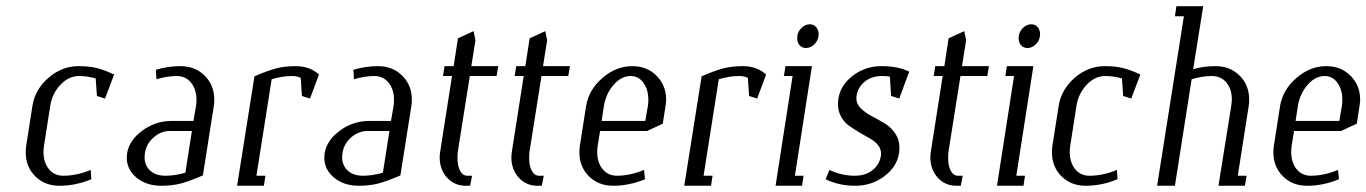

<svg xmlns="http://www.w3.org/2000/svg" viewBox="-20 -596 4384 616"><path d="M62.5 -107.4Q62.5 -117.7 64 -127.9L84 -255.9Q92.3 -309.1 135.5 -346.4Q178.7 -383.8 231.9 -383.8Q266.1 -383.8 290.5 -377.7Q314.9 -371.6 346.2 -356.9L316.9 -279.8L291 -288.1L287.1 -344.2Q260.3 -352.1 233.9 -352.1Q200.2 -352.1 173.6 -323.7Q147 -295.4 141.1 -255.9L121.1 -127.9Q119.6 -117.7 119.6 -108.4Q119.6 -75.2 136.7 -53.7Q153.8 -32.2 183.1 -32.2Q225.6 -32.2 271 -50.8L272.9 -21Q222.7 0 170.9 0Q123.5 0 93 -30.5Q62.5 -61 62.5 -107.4Z M386.7 -90.3Q386.7 -95.2 387.7 -104Q394.5 -146 436.8 -177Q479 -208 530.8 -208H600.6L608.9 -255.9Q610.4 -266.1 610.4 -275.4Q610.4 -308.6 593.3 -330.3Q576.2 -352.1 546.9 -352.1Q516.6 -352.1 481.9 -341.8L480 -372.1Q519 -383.8 558.6 -383.8Q606.4 -383.8 637 -353Q667.5 -322.3 667.5 -276.4Q667.5 -266.1 666 -255.9L630.9 -33.2Q587.9 -14.6 560.1 -7.3Q532.2 0 497.6 0Q449.7 0 418.2 -25.9Q386.7 -51.8 386.7 -90.3ZM443.8 -92.3Q443.8 -65.4 461.7 -48.8Q479.5 -32.2 510.7 -32.2Q542 -32.2 574.7 -42L595.7 -175.8H525.9Q496.1 -175.8 472.7 -155Q449.2 -134.3 444.8 -104Q443.8 -96.2 443.8 -92.3Z M740.7 0 796.4 -351.1Q838.9 -369.6 866.5 -376.7Q894 -383.8 928.7 -383.8Q973.6 -383.8 1003.4 -356.9L974.6 -279.8L948.7 -288.1L944.8 -346.2Q933.1 -352.1 916.5 -352.1Q885.7 -352.1 851.6 -341.8L802.7 -32.2H831.5L826.7 0Z M1020.5 -90.3Q1020.5 -95.2 1021.5 -104Q1028.3 -146 1070.6 -177Q1112.8 -208 1164.6 -208H1234.4L1242.7 -255.9Q1244.1 -266.1 1244.1 -275.4Q1244.1 -308.6 1227.1 -330.3Q1210 -352.1 1180.7 -352.1Q1150.4 -352.1 1115.7 -341.8L1113.8 -372.1Q1152.8 -383.8 1192.4 -383.8Q1240.2 -383.8 1270.8 -353Q1301.3 -322.3 1301.3 -276.4Q1301.3 -266.1 1299.8 -255.9L1264.6 -33.2Q1221.7 -14.6 1193.8 -7.3Q1166 0 1131.3 0Q1083.5 0 1052 -25.9Q1020.5 -51.8 1020.5 -90.3ZM1077.6 -92.3Q1077.6 -65.4 1095.5 -48.8Q1113.3 -32.2 1144.5 -32.2Q1175.8 -32.2 1208.5 -42L1229.5 -175.8H1159.7Q1129.9 -175.8 1106.4 -155Q1083 -134.3 1078.6 -104Q1077.6 -96.2 1077.6 -92.3Z M1390.6 -91.8Q1390.6 -98.1 1392.6 -111.8L1430.2 -352.1H1401.4L1406.2 -383.8H1435.5L1449.2 -473.1L1499.5 -496.1L1505.4 -466.8L1492.2 -383.8H1578.6L1573.2 -352.1H1487.3L1449.2 -111.8Q1447.8 -103.5 1447.8 -88.4Q1447.8 -63.5 1456.3 -47.9Q1464.8 -32.2 1479.5 -32.2H1494.6L1488.3 0H1474.6Q1438 0 1414.3 -26.1Q1390.6 -52.2 1390.6 -91.8Z M1620.6 -91.8Q1620.6 -98.1 1622.6 -111.8L1660.2 -352.1H1631.3L1636.2 -383.8H1665.5L1679.2 -473.1L1729.5 -496.1L1735.4 -466.8L1722.2 -383.8H1808.6L1803.2 -352.1H1717.3L1679.2 -111.8Q1677.7 -103.5 1677.7 -88.4Q1677.7 -63.5 1686.3 -47.9Q1694.8 -32.2 1709.5 -32.2H1724.6L1718.3 0H1704.6Q1668 0 1644.3 -26.1Q1620.6 -52.2 1620.6 -91.8Z M1838.9 -107.4Q1838.9 -117.7 1840.3 -127.9L1860.4 -255.9Q1868.7 -307.6 1912.6 -345.7Q1956.5 -383.8 2008.3 -383.8Q2055.7 -383.8 2086.4 -353Q2117.2 -322.3 2117.2 -276.4Q2117.2 -269.5 2115.2 -255.9L2106.4 -199.2L2056.2 -175.8H1905.3L1897.5 -127.9Q1896 -117.7 1896 -108.4Q1896 -75.2 1913.1 -53.7Q1930.2 -32.2 1959.5 -32.2Q2001 -32.2 2046.4 -50.8L2049.3 -21Q1999 0 1947.3 0Q1899.9 0 1869.4 -30.5Q1838.9 -61 1838.9 -107.4ZM1910.2 -208H2050.3L2058.6 -255.9Q2060.1 -266.1 2060.1 -275.9Q2060.1 -308.6 2044.4 -330.3Q2028.8 -352.1 2003.4 -352.1Q1973.6 -352.1 1949 -324.2Q1924.3 -296.4 1917.5 -255.9Z M2175.3 0 2231 -351.1Q2273.4 -369.6 2301 -376.7Q2328.6 -383.8 2363.3 -383.8Q2408.2 -383.8 2438 -356.9L2409.2 -279.8L2383.3 -288.1L2379.4 -346.2Q2367.7 -352.1 2351.1 -352.1Q2320.3 -352.1 2286.1 -341.8L2237.3 -32.2H2266.1L2261.2 0Z M2468.3 0 2522.9 -352.1H2495.1L2500 -383.8H2585L2530.3 -32.2H2558.1L2553.2 0ZM2537.6 -473.6Q2537.6 -478 2538.1 -480Q2540 -495.6 2552 -506.8Q2564 -518.1 2578.1 -518.1Q2590.8 -518.1 2598.6 -509Q2606.4 -500 2606.4 -486.3Q2606.4 -481.9 2606 -480Q2604 -464.4 2592 -453.1Q2580.1 -441.9 2565.9 -441.9Q2553.2 -441.9 2545.4 -450.9Q2537.6 -460 2537.6 -473.6Z M2628.9 -21 2641.1 -50.8Q2680.2 -32.2 2722.2 -32.2Q2756.8 -32.2 2779.3 -50Q2801.8 -67.9 2806.2 -96.2Q2806.6 -98.6 2806.6 -103.5Q2806.6 -118.7 2796.4 -131.1Q2786.1 -143.6 2770.8 -151.9Q2755.4 -160.2 2737.5 -170.9Q2719.7 -181.6 2704.3 -192.4Q2689 -203.1 2678.7 -221.2Q2668.5 -239.3 2668.5 -261.7Q2668.5 -270.5 2669.9 -279.8Q2676.8 -323.2 2716.6 -353.5Q2756.3 -383.8 2808.1 -383.8Q2861.3 -383.8 2897 -366.2L2865.2 -279.8L2838.9 -288.1L2835 -350.1Q2827.1 -352.1 2810.1 -352.1Q2776.4 -352.1 2754.4 -334.2Q2732.4 -316.4 2728 -288.1Q2727.5 -285.6 2727.5 -280.3Q2727.5 -262.7 2741.7 -248.5Q2755.9 -234.4 2776.4 -223.6Q2796.9 -212.9 2817.1 -200.9Q2837.4 -189 2851.6 -168.7Q2865.7 -148.4 2865.7 -122.1Q2865.7 -113.8 2864.3 -104Q2857.4 -60.5 2816.9 -30.3Q2776.4 0 2724.1 0Q2671.4 0 2628.9 -21Z M2964.8 -91.8Q2964.8 -98.1 2966.8 -111.8L3004.4 -352.1H2975.6L2980.5 -383.8H3009.8L3023.4 -473.1L3073.7 -496.1L3079.6 -466.8L3066.4 -383.8H3152.8L3147.5 -352.1H3061.5L3023.4 -111.8Q3022 -103.5 3022 -88.4Q3022 -63.5 3030.5 -47.9Q3039.1 -32.2 3053.7 -32.2H3068.8L3062.5 0H3048.8Q3012.2 0 2988.5 -26.1Q2964.8 -52.2 2964.8 -91.8Z M3178.7 0 3233.4 -352.1H3205.6L3210.4 -383.8H3295.4L3240.7 -32.2H3268.6L3263.7 0ZM3248 -473.6Q3248 -478 3248.5 -480Q3250.5 -495.6 3262.5 -506.8Q3274.4 -518.1 3288.6 -518.1Q3301.3 -518.1 3309.1 -509Q3316.9 -500 3316.9 -486.3Q3316.9 -481.9 3316.4 -480Q3314.5 -464.4 3302.5 -453.1Q3290.5 -441.9 3276.4 -441.9Q3263.7 -441.9 3255.9 -450.9Q3248 -460 3248 -473.6Z M3355 -107.4Q3355 -117.7 3356.4 -127.9L3376.5 -255.9Q3384.8 -309.1 3428 -346.4Q3471.2 -383.8 3524.4 -383.8Q3558.6 -383.8 3583 -377.7Q3607.4 -371.6 3638.7 -356.9L3609.4 -279.8L3583.5 -288.1L3579.6 -344.2Q3552.7 -352.1 3526.4 -352.1Q3492.7 -352.1 3466.1 -323.7Q3439.5 -295.4 3433.6 -255.9L3413.6 -127.9Q3412.1 -117.7 3412.1 -108.4Q3412.1 -75.2 3429.2 -53.7Q3446.3 -32.2 3475.6 -32.2Q3518.1 -32.2 3563.5 -50.8L3565.4 -21Q3515.1 0 3463.4 0Q3416 0 3385.5 -30.5Q3355 -61 3355 -107.4Z M3692.4 0 3778.3 -543.9H3749.5L3754.4 -576.2H3840.3L3808.1 -374Q3840.8 -383.8 3879.4 -383.8Q3926.8 -383.8 3957.3 -353.3Q3987.8 -322.8 3987.8 -276.4Q3987.8 -266.1 3986.3 -255.9L3951.2 -32.2H3979.5L3974.1 0H3889.2L3930.2 -255.9Q3932.1 -270.5 3932.1 -277.3Q3932.1 -310.5 3914.6 -331.3Q3897 -352.1 3867.2 -352.1Q3837.4 -352.1 3803.2 -341.8L3749.5 0Z M4065.4 -107.4Q4065.4 -117.7 4066.9 -127.9L4086.9 -255.9Q4095.2 -307.6 4139.2 -345.7Q4183.1 -383.8 4234.9 -383.8Q4282.2 -383.8 4313 -353Q4343.8 -322.3 4343.8 -276.4Q4343.8 -269.5 4341.8 -255.9L4333 -199.2L4282.7 -175.8H4131.8L4124 -127.9Q4122.6 -117.7 4122.6 -108.4Q4122.6 -75.2 4139.6 -53.7Q4156.7 -32.2 4186 -32.2Q4227.5 -32.2 4272.9 -50.8L4275.9 -21Q4225.6 0 4173.8 0Q4126.5 0 4095.9 -30.5Q4065.4 -61 4065.4 -107.4ZM4136.7 -208H4276.9L4285.2 -255.9Q4286.6 -266.1 4286.6 -275.9Q4286.6 -308.6 4271 -330.3Q4255.4 -352.1 4230 -352.1Q4200.2 -352.1 4175.5 -324.2Q4150.9 -296.4 4144 -255.9Z"/></svg>

Font: Gawaa
Style: Italic
Weight: 400
Designer: T. Christopher White
Version: Version 1.0